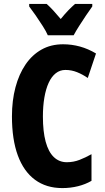

<svg xmlns="http://www.w3.org/2000/svg" viewBox="-20 -950 534 980"><path d="M314 -593Q286 -593 264.5 -576Q243 -559 228.5 -527.5Q214 -496 206.5 -452Q199 -408 199 -355Q199 -279 213 -227Q227 -175 254.5 -148.5Q282 -122 321 -122Q355 -122 386 -134Q417 -146 447 -163V-27Q416 -9 378 0.5Q340 10 298 10Q216 10 158.5 -32.5Q101 -75 71 -156.5Q41 -238 41 -356Q41 -437 59 -504.5Q77 -572 110.5 -621Q144 -670 192 -697Q240 -724 302 -724Q346 -724 388 -712.5Q430 -701 470 -677L428 -552Q402 -570 373.5 -581.5Q345 -593 314 -593ZM224 -770Q216 -789 198.5 -816.5Q181 -844 162 -871.5Q143 -899 129 -917V-930H218Q234 -916 252 -896.5Q270 -877 290 -853Q311 -879 328.5 -897Q346 -915 363 -930H451V-917Q437 -898 419 -871Q401 -844 384 -817.5Q367 -791 356 -770Z"/></svg>

Font: Noto Sans Khmer ExtraCondensed ExtraBold
Style: Regular
Weight: 800
Width: 2
Designer: Danh Hong and the Monotype Design Team
Foundry: Monotype Imaging Inc.
Version: Version 2.004